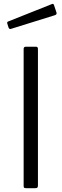

<svg xmlns="http://www.w3.org/2000/svg" viewBox="-20 -987 323 1007"><path d="M169 -742Q179 -742 179 -730V-15Q179 -6 176 -3Q173 0 164 0H118Q109 0 106.5 -2.5Q104 -5 104 -12V-730Q104 -742 115 -742ZM263 -961 276 -922Q280 -911 267 -907L39 -836Q34 -834 30.5 -835.5Q27 -837 25 -842L19 -861Q15 -871 22 -874L253 -966Q260 -969 263 -961Z"/></svg>

Font: Libre Franklin Light
Style: Regular
Weight: 300
Designer: Pablo Impallari, Rodrigo Fuenzalida, Nhung Nguyen
Foundry: Impallari Type
Version: Version 3.000